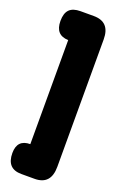

<svg xmlns="http://www.w3.org/2000/svg" viewBox="-157 -800 566 900"><g transform="rotate(20 126.0 -350.0)"><path d="M5.9 -22Q5.9 -89.8 70.8 -89.8V-608.9Q5.9 -610.4 5.9 -681.2Q5.9 -719.7 23.7 -737.8Q41.5 -755.9 79.1 -755.9H145Q226.1 -755.9 226.1 -668.9V-33.2Q226.1 56.2 145 56.2H79.1Q5.9 56.2 5.9 -22Z"/></g></svg>

Font: BPreplay
Style: Bold
Weight: 700
Designer: Magenta/George Triantafyllakos
Foundry: Magenta/George Triantafyllakos
Version: Version 1.00